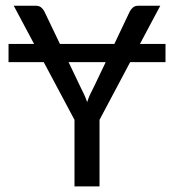

<svg xmlns="http://www.w3.org/2000/svg" viewBox="-20 -662 618 682"><path d="M101.1 -505.9 28.8 -641.6H106.9Q118.7 -641.6 125.7 -636Q132.8 -630.4 137.7 -621.1L192.9 -505.9H386.2L440.9 -621.1Q444.8 -628.9 452.1 -635.3Q459.5 -641.6 470.7 -641.6H549.3L477.1 -505.9H567.9V-441.4H442.4L333.5 -236.3V0H244.6V-236.3L135.3 -441.4H10.3V-505.9ZM289.6 -299.3Q293.9 -313 300 -326.4Q306.2 -339.8 314 -354.5L355.5 -441.4H223.6L265.1 -354.5Q272.9 -339.4 279.1 -325.9Q285.2 -312.5 289.6 -299.3Z"/></svg>

Font: Carlito
Style: Regular
Weight: 400
Designer: Lukasz Dziedzic
Foundry: tyPoland Lukasz Dziedzic
Version: Version 1.104